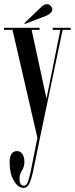

<svg xmlns="http://www.w3.org/2000/svg" viewBox="-22 -658 362 929"><path d="M91.5 251Q65 251 44.8 215.8Q24.5 180.5 24.5 128Q24.5 73 60.5 73Q77.5 73 86.8 88Q96 103 96 124Q96 149.5 84.2 167Q72.5 184.5 72.5 206.5Q72.5 225 78.2 232.8Q84 240.5 93.5 240.5Q107 240.5 114.5 217.2Q122 194 126.5 171.5L159 9L38.5 -513.5H-2.5V-523.5H169.5V-513.5H131L203 -180.5L270 -513.5H233V-523.5H320V-513.5H281L172.5 3.5L137 176.5Q131 204.5 121.2 227.8Q111.5 251 91.5 251ZM98 -542 96 -546 178 -624.5Q192.5 -638 206 -638Q220 -638 227.5 -623.5Q231 -618 231 -612Q231 -603 222.2 -594.8Q213.5 -586.5 201 -581.5Z"/></svg>

Font: Imbue 100pt Medium
Style: Regular
Weight: 500
Designer: Tyler Finck
Foundry: Etcetera Type Company
Version: Version 1.102; ttfautohint (v1.8.3)